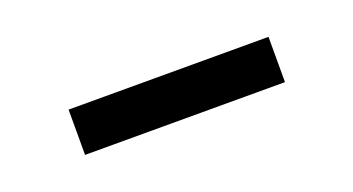

<svg xmlns="http://www.w3.org/2000/svg" viewBox="-24 -400 476 259"><g transform="rotate(-20 214.0 -270.5)"><path d="M358 -303V-238H71V-303Z"/></g></svg>

Font: Nata Sans
Style: Regular
Weight: 400
Designer: Daniel Uzquiano Cruz
Version: Version 1.001